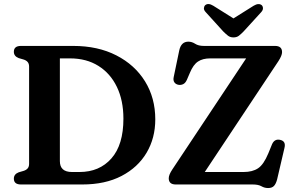

<svg xmlns="http://www.w3.org/2000/svg" viewBox="-20 -932 1492 970"><path d="M50 -29.5Q50 -52 74.5 -61.5L98.5 -68.5Q112 -72.5 119.5 -81Q127 -89.5 127 -104.5V-595.5Q127 -610.5 119.5 -619Q112 -627.5 98.5 -631.5L74.5 -638.5Q50 -648 50 -670.5Q50 -700 86 -700H350Q474.5 -700 567.8 -652.2Q661 -604.5 712.8 -520.8Q764.5 -437 764.5 -329Q764.5 -234.5 720.5 -160.2Q676.5 -86 594 -43Q511.5 0 395.5 0H86Q50 0 50 -29.5ZM381.5 -63Q482.5 -63 543 -131.8Q603.5 -200.5 603.5 -332.5Q603.5 -424.5 570.5 -493Q537.5 -561.5 477 -599.2Q416.5 -637 334 -637H282.5V-118Q282.5 -63 343.5 -63ZM1386.5 -623 1014.5 -63H1210.5Q1255.5 -63 1283.8 -81.8Q1312 -100.5 1335.5 -157L1354.5 -203.5Q1367 -231.5 1395 -225.5Q1426 -219 1417 -184L1380 -25.5Q1374 -3 1364 7.5Q1354 18 1334.5 18Q1316.5 18 1300.8 9Q1285 0 1257 0H868Q832.5 0 832.5 -31.5Q832.5 -49 851 -76.5L1223.5 -637H1041.5Q1004.5 -637 980.5 -621.2Q956.5 -605.5 939.5 -564.5L924 -528.5Q916.5 -512 905.2 -506.8Q894 -501.5 882 -503.5Q868 -506 861 -516Q854 -526 857.5 -542.5L885.5 -677Q895 -721.5 931.5 -721.5Q949.5 -721.5 966 -710.8Q982.5 -700 1010 -700H1369.5Q1405 -700 1405 -668.5Q1405 -651.5 1386.5 -623ZM1211 -773.5Q1198 -760 1187 -751.5Q1176 -743 1159.5 -743Q1143 -743 1132 -751.5Q1121 -760 1107.5 -773.5L1019.5 -870.5Q1009.5 -881 1010.2 -890.8Q1011 -900.5 1017 -906Q1032 -918.5 1057.5 -903L1159.5 -839L1261.5 -903Q1286.5 -918 1302 -906Q1308 -900.5 1308.5 -890.8Q1309 -881 1299.5 -870.5Z"/></svg>

Font: Fraunces 9pt S050 SemiBold
Style: Regular
Weight: 600
Version: Version 1.000; ttfautohint (v1.8.3)